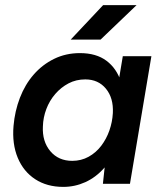

<svg xmlns="http://www.w3.org/2000/svg" viewBox="-20 -720 633 752"><path d="M383 0 393 -93 461 -500H573L489 0ZM228 12Q164 12 118 -18Q72 -48 49.5 -102Q27 -156 33 -227Q38 -285 58 -337Q78 -389 112 -428Q146 -467 192 -489.5Q238 -512 293 -512Q357 -512 397 -482Q437 -452 454 -399Q471 -346 465 -276Q461 -205 440.5 -151.5Q420 -98 387.5 -61.5Q355 -25 314 -6.5Q273 12 228 12ZM263 -90Q298 -90 327 -106Q356 -122 376.5 -149Q397 -176 408.5 -209Q420 -242 422 -277Q425 -336 395 -372.5Q365 -409 314 -409Q278 -409 248.5 -393.5Q219 -378 196.5 -352Q174 -326 161.5 -293Q149 -260 148 -225Q145 -166 177 -128Q209 -90 263 -90ZM257 -565 384 -700H515L374 -565Z"/></svg>

Font: Figtree Light SemiBold
Style: Italic
Weight: 600
Italic angle: -9.5°
Version: Version 2.001;gftools[0.9.30]